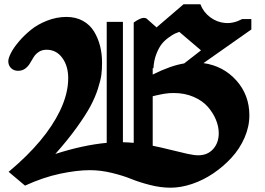

<svg xmlns="http://www.w3.org/2000/svg" viewBox="-20 -853 1246 903"><path d="M608.9 -747.1Q640.1 -769 656.2 -769Q659.7 -769 662.8 -768.3Q666 -767.6 667.5 -766.6L668.9 -766.1L716.3 -724.1Q825.2 -817.9 843.3 -833H922.4Q936.5 -795.9 968.5 -772Q1000.5 -748 1039.3 -744.9Q1078.1 -741.7 1118.7 -763.2H1162.1V-714.4L937 -556.2Q1030.3 -543 1091.6 -474.6Q1152.8 -406.2 1152.8 -310.5Q1152.8 -257.3 1130.1 -205.3Q1107.4 -153.3 1069.1 -111.6Q1030.8 -69.8 983.2 -37.6Q935.5 -5.4 883.1 12.2Q830.6 29.8 782.2 29.8Q735.4 29.8 684.8 16.8Q634.3 3.9 596.7 -11.5Q559.1 -26.9 506.3 -39.8Q453.6 -52.7 402.3 -52.7Q342.3 -52.7 262.5 -35.9Q182.6 -19 97.7 20L20.5 -44.9Q21.5 -45.9 26.4 -49.8Q193.8 -190.9 261.7 -331.1Q300.8 -412.1 300.8 -484.9Q300.8 -543 272.7 -581.1Q244.6 -619.1 199.2 -619.1Q177.7 -619.1 162.4 -608.9Q147 -598.6 138.2 -584.2Q129.4 -569.8 120.8 -555.2Q112.3 -540.5 98.4 -530.3Q84.5 -520 64.9 -520Q44.9 -520 32 -532.7Q19 -545.4 19 -565.4Q19 -579.1 31.5 -603.8Q43.9 -628.4 68.8 -657.7Q93.8 -687 125.7 -712.9Q157.7 -738.8 202.1 -756.1Q246.6 -773.4 292.5 -773.4Q336.4 -773.4 369.9 -754.9Q403.3 -736.3 422.4 -704.8Q441.4 -673.3 450.7 -636.5Q460 -599.6 460 -558.1Q460 -527.3 456.8 -502Q453.6 -476.6 440.7 -436Q427.7 -395.5 405.3 -353.5Q382.8 -311.5 340.8 -253.2Q298.8 -194.8 240.2 -128.9Q371.1 -170.9 481.9 -181.2V-750H558.1V-184.1Q583 -183.6 608.9 -181.2ZM846.2 -554.7 925.3 -616.2 823.2 -703.1Q811.5 -699.2 801.8 -694.6Q792 -689.9 772.9 -676.3Q753.9 -662.6 740.5 -645.8Q727.1 -628.9 715.3 -598.9Q703.6 -568.8 701.7 -532.2H698.2V-502.4Q783.7 -544.9 846.2 -554.7ZM698.2 -167.5Q733.9 -160.6 782.2 -148.4Q830.6 -136.2 862.1 -129.4Q893.6 -122.6 912.1 -122.6Q956.1 -122.6 982.4 -151.9Q1008.8 -181.2 1008.8 -226.6Q1008.8 -257.8 995.4 -290.3Q981.9 -322.8 957 -351.1Q932.1 -379.4 890.4 -397.5Q848.6 -415.5 797.9 -415.5Q786.1 -415.5 775.1 -414.8Q764.2 -414.1 751.7 -411.9Q739.3 -409.7 733.6 -408.4Q728 -407.2 713.6 -404.1Q699.2 -400.9 698.2 -400.4Z"/></svg>

Font: KJV1611
Style: Regular
Weight: 400
Version: Version 3.6.1